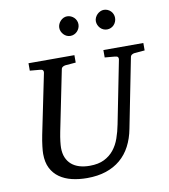

<svg xmlns="http://www.w3.org/2000/svg" viewBox="-96 -972 941 1070"><g transform="rotate(-10 374.5 -437.5)"><path d="M690.9 -624Q682.1 -623 675.3 -618.4Q668.5 -613.8 667 -604L589.8 -213.9Q579.6 -159.7 557.1 -116.9Q534.7 -74.2 499.8 -44.7Q464.8 -15.1 417.7 0.5Q370.6 16.1 311 16.1Q264.6 16.1 224.9 6.6Q185.1 -2.9 155.3 -23.9Q125.5 -44.9 108.6 -78.1Q91.8 -111.3 91.8 -159.2Q91.8 -174.3 95 -201.7Q98.1 -229 105 -264.2L174.8 -604Q176.3 -612.3 172.4 -617.7Q168.5 -623 154.8 -624L99.1 -628.9V-670.9H358.9V-628.9L299.8 -624Q291 -623 284.2 -618.4Q277.3 -613.8 275.9 -604L207 -264.2Q201.2 -234.9 198.5 -211.7Q195.8 -188.5 195.8 -174.8Q195.8 -143.1 205.8 -119.6Q215.8 -96.2 234.1 -80.3Q252.4 -64.5 278.6 -56.6Q304.7 -48.8 336.9 -48.8Q385.7 -48.8 418.7 -65.2Q451.7 -81.5 473.6 -108.9Q495.6 -136.2 508.3 -172.6Q521 -209 528.8 -249L599.1 -604Q600.6 -612.3 596.7 -617.7Q592.8 -623 579.1 -624L522.9 -628.9V-670.9H749V-628.9ZM411.1 -836.4Q411.1 -825.2 406.7 -814.9Q402.3 -804.7 394.8 -796.9Q387.2 -789.1 377.2 -784.7Q367.2 -780.3 356 -780.3Q345.2 -780.3 335.4 -784.7Q325.7 -789.1 318.4 -796.9Q311 -804.7 306.6 -814.5Q302.2 -824.2 302.2 -835.4Q302.2 -846.2 306.6 -856.2Q311 -866.2 318.4 -874Q325.7 -881.8 335.4 -886.5Q345.2 -891.1 356 -891.1Q367.2 -891.1 377.2 -886.7Q387.2 -882.3 394.8 -875Q402.3 -867.7 406.7 -857.7Q411.1 -847.7 411.1 -836.4ZM618.2 -836.4Q618.2 -825.2 614 -814.9Q609.9 -804.7 602.5 -796.9Q595.2 -789.1 585.2 -784.7Q575.2 -780.3 564 -780.3Q552.7 -780.3 542.7 -784.7Q532.7 -789.1 525.4 -796.9Q518.1 -804.7 513.7 -814.9Q509.3 -825.2 509.3 -836.4Q509.3 -846.7 513.9 -856.7Q518.6 -866.7 526.1 -874.3Q533.7 -881.8 543.7 -886.5Q553.7 -891.1 564 -891.1Q575.2 -891.1 585.2 -886.7Q595.2 -882.3 602.5 -875Q609.9 -867.7 614 -857.7Q618.2 -847.7 618.2 -836.4Z"/></g></svg>

Font: Charis SIL APac
Style: Italic
Weight: 400
Italic angle: -11°
Foundry: SIL International
Version: Version 5.000